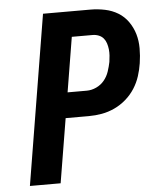

<svg xmlns="http://www.w3.org/2000/svg" viewBox="-53 -781 705 828"><g transform="rotate(-5 300.0 -367.5)"><path d="M43 0 164 -735H369Q401 -735 432 -728.5Q463 -722 488.5 -706.5Q514 -691 531.5 -666Q549 -641 557.5 -612Q566 -583 566 -550.5Q566 -518 561 -486Q557 -459 548 -431Q539 -403 523 -378Q507 -353 484 -333Q461 -313 434 -300.5Q407 -288 379 -283Q351 -278 323 -278H222L176 0ZM323 -388Q344 -388 364.5 -397.5Q385 -407 399 -424Q413 -441 420 -462Q427 -483 431 -503Q433 -517 434 -530.5Q435 -544 433.5 -557.5Q432 -571 428 -583.5Q424 -596 416 -605.5Q408 -615 395.5 -620Q383 -625 369 -625H279L240 -388Z"/></g></svg>

Font: Iosevka Curly XBdEx
Style: Italic
Weight: 800
Width: 7
Italic angle: -9°
Monospace: yes
Designer: Belleve Invis
Foundry: Belleve Invis
Version: Version 11.1.0; ttfautohint (v1.8.3)